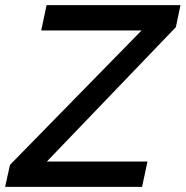

<svg xmlns="http://www.w3.org/2000/svg" viewBox="-55 -730 725 750"><path d="M-16 -86 498 -611H106L127 -710H650L632 -624L128 -99H521L500 0H-35Z"/></svg>

Font: Raleway-v4020 SemiBold
Style: Italic
Weight: 600
Italic angle: -12°
Designer: Matt McInerney, Pablo Impallari, Rodrigo Fuenzalida
Foundry: Matt McInerney, Pablo Impallari, Rodrigo Fuenzalida
Version: Version 4.020;PS 004.020;hotconv 1.0.88;makeotf.lib2.5.64775